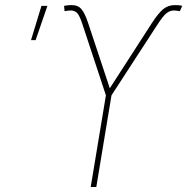

<svg xmlns="http://www.w3.org/2000/svg" viewBox="-20 -751 752 771"><path d="M344.2 0 405.3 -368.2 311.5 -652.3Q299.8 -688.5 289.8 -698.7Q279.8 -709 264.2 -709Q257.8 -709 251.7 -708Q245.6 -707 239.3 -706.1L237.3 -727.5Q245.1 -729 251.5 -729.7Q257.8 -730.5 264.2 -730.5Q292 -731.4 306.4 -715.1Q320.8 -698.7 334 -658.2L420.9 -396.5L589.8 -658.2Q616.2 -698.7 635.7 -714.6Q655.3 -730.5 682.1 -730.5Q689.9 -730.5 697 -730Q704.1 -729.5 711.9 -727.5L702.1 -706.1Q696.3 -707 690.4 -708Q684.6 -709 679.2 -709Q663.1 -709 649.2 -698.5Q635.3 -688 612.3 -652.3L427.7 -368.2L366.7 0ZM104.5 -589.8 146.5 -727.5H170.4L123 -589.8Z"/></svg>

Font: Inter 20pt Thin
Style: Italic
Weight: 250
Italic angle: -9.3988°
Version: Version 4.001;git-66647c0bb